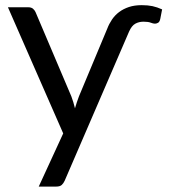

<svg xmlns="http://www.w3.org/2000/svg" viewBox="-20 -534 644 726"><path d="M385.5 -425.5Q392.5 -444 403.5 -460.2Q414.5 -476.5 430.5 -488.5Q446.5 -500.5 467.5 -507.5Q488.5 -514.5 516 -514.5Q539 -514.5 556.5 -510.8Q574 -507 593 -498.5L586 -462.5Q583.5 -451 577.5 -447.8Q571.5 -444.5 566 -444.5Q559.5 -444.5 550 -448.2Q540.5 -452 522.5 -452Q505.5 -452 491.8 -444.5Q478 -437 468 -414.5L224.5 149.5Q220 159.5 213.2 165.5Q206.5 171.5 192.5 171.5H126.5L219 -29.5L10 -506.5H87Q98.5 -506.5 105 -500.8Q111.5 -495 114.5 -488L250 -169Q258 -147.5 263.5 -124.5Q270 -147 278.5 -169.5Z"/></svg>

Font: Lato 2
Style: Regular
Weight: 400
Designer: Lukasz Dziedzic with Adam Twardoch and Botio Nikoltchev
Foundry: tyPoland Lukasz Dziedzic
Version: Version 2.015; 2015-08-06; http://www.latofonts.com/